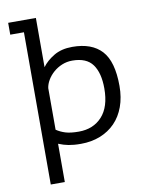

<svg xmlns="http://www.w3.org/2000/svg" viewBox="-97 -768 794 1037"><g transform="rotate(-10 300.0 -250.0)"><path d="M96 -635H21V-700H173V-430Q196 -462 237.5 -487Q279 -512 339 -512Q446 -512 500 -453Q554 -394 554 -260Q554 -197 535.5 -146.5Q517 -96 483 -61Q449 -26 401 -7Q353 12 295 12Q274 12 257.5 10.5Q241 9 227.5 6.5Q214 4 201 0Q188 -4 173 -10V200H96ZM326 -439Q296 -439 269.5 -428Q243 -417 222.5 -399Q202 -381 189 -359Q176 -337 173 -315V-87Q195 -72 222.5 -63.5Q250 -55 295 -55Q375 -55 423 -107.5Q471 -160 471 -261Q471 -346 437.5 -392.5Q404 -439 326 -439Z"/></g></svg>

Font: PT Mono
Style: Regular
Weight: 400
Monospace: yes
Designer: A.Korolkova, I.Chaeva
Foundry: ParaType Ltd
Version: Version 1.001W OFL